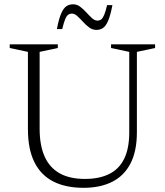

<svg xmlns="http://www.w3.org/2000/svg" viewBox="-20 -888 789 918"><path d="M598 -256V-640L511 -658.5V-676H721.5V-658.5L634.5 -640V-256Q634.5 -165.5 604 -106.5Q573.5 -47.5 516.5 -18.8Q459.5 10 380 10Q293.5 10 234.2 -20.5Q175 -51 144.2 -113.2Q113.5 -175.5 113.5 -271V-640L26.5 -658.5V-676H256.5V-658.5L169.5 -640V-273Q169.5 -193.5 193.2 -140Q217 -86.5 265 -59.5Q313 -32.5 386 -32.5Q454 -32.5 501.5 -55.8Q549 -79 573.5 -128.5Q598 -178 598 -256ZM517.5 -863.5Q508 -814 497 -788.5Q486 -763 472.2 -754Q458.5 -745 441 -745Q422 -745 406.2 -756.8Q390.5 -768.5 376.5 -784Q362.5 -799.5 349.5 -811.2Q336.5 -823 324 -823Q313.5 -823 305.8 -817.2Q298 -811.5 291.5 -795.8Q285 -780 277.5 -749H252Q261.5 -799 272.8 -824.2Q284 -849.5 297.8 -858.5Q311.5 -867.5 329.5 -867.5Q348 -867.5 363.5 -855.8Q379 -844 393 -828.5Q407 -813 420 -801.2Q433 -789.5 445.5 -789.5Q456 -789.5 463.8 -795.2Q471.5 -801 478.2 -817Q485 -833 492 -863.5Z"/></svg>

Font: Newsreader 16pt Light
Style: Regular
Weight: 300
Designer: Hugues Gentile
Foundry: Production Type
Version: Version 1.003